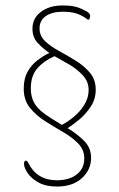

<svg xmlns="http://www.w3.org/2000/svg" viewBox="-20 -587 438 704"><path d="M228 -117Q263 -96 288.5 -70.5Q314 -45 314 -8Q314 35 280.5 66Q247 97 189 97Q148 97 121 82Q94 67 81 47Q68 27 68 14Q68 2 75 2Q80 2 84 11Q116 74 188 74Q234 74 261.5 52.5Q289 31 289 -6Q289 -38 266.5 -61Q244 -84 211 -103Q178 -122 145 -143Q112 -164 89.5 -192Q67 -220 67 -262Q67 -299 81.5 -324.5Q96 -350 118 -366.5Q140 -383 161 -393Q135 -411 117 -431Q99 -451 99 -482Q99 -520 130 -543.5Q161 -567 210 -567Q236 -567 254 -563Q272 -559 290 -549Q304 -543 308 -536.5Q312 -530 310 -525L309 -521Q309 -515 304 -515Q301 -515 299 -517Q297 -519 295 -520Q276 -533 257 -538.5Q238 -544 210 -544Q171 -544 148 -528Q125 -512 125 -483Q125 -455 146 -435.5Q167 -416 197.5 -399.5Q228 -383 258.5 -364Q289 -345 310 -320Q331 -295 331 -258Q331 -224 313 -196.5Q295 -169 271 -149Q247 -129 228 -117ZM207 -129Q228 -140 250.5 -158.5Q273 -177 289 -202.5Q305 -228 305 -257Q305 -288 283.5 -311Q262 -334 233 -351Q204 -368 180 -381Q141 -364 117 -336.5Q93 -309 93 -263Q93 -233 104.5 -211.5Q116 -190 141 -171.5Q166 -153 207 -129Z"/></svg>

Font: Zain ExtraLight
Style: Regular
Weight: 200
Designer: Zain,Boutros
Foundry: Mobile Telecommunications Company (Zain), 2024
Version: Version 1.51; ttfautohint (v1.8.4)